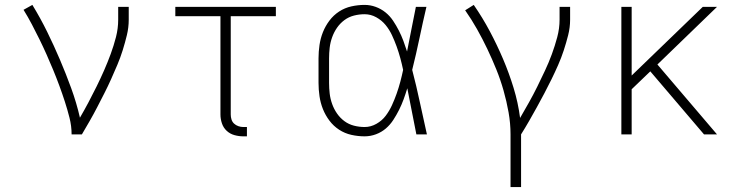

<svg xmlns="http://www.w3.org/2000/svg" viewBox="-20 -548 3040 783"><path d="M272 0Q272 -34 263.5 -67.5Q255 -101 244.5 -133.5Q234 -166 222 -198.5Q210 -231 197 -262.5Q184 -294 170 -325.5Q156 -357 141 -387.5Q126 -418 110 -448.5Q94 -479 76 -508L112 -528Q145 -474 172.5 -418Q200 -362 224.5 -304.5Q249 -247 270.5 -188Q292 -129 306 -68Q324 -99 341 -131Q358 -163 374 -195.5Q390 -228 404.5 -261Q419 -294 431.5 -328Q444 -362 453 -397Q462 -432 462 -468V-520H505V-468Q505 -436 497.5 -405Q490 -374 480.5 -343.5Q471 -313 458.5 -283.5Q446 -254 433 -225Q420 -196 405.5 -167.5Q391 -139 376.5 -111Q362 -83 346 -55Q330 -27 314 0Z M987 8H972Q954 8 936 3Q918 -2 904.5 -14.5Q891 -27 885 -45Q879 -63 879 -81V-482H695V-520H1105V-482H921V-81Q921 -71 924 -61Q927 -51 934.5 -44Q942 -37 952 -33.5Q962 -30 972 -30H987Z M1467 8Q1440 8 1413 2Q1386 -4 1363 -19Q1340 -34 1323.5 -56Q1307 -78 1297 -103Q1287 -128 1283 -155.5Q1279 -183 1279 -210V-310Q1279 -337 1283 -364.5Q1287 -392 1297 -417Q1307 -442 1323.5 -464Q1340 -486 1363 -501Q1386 -516 1413 -522Q1440 -528 1467 -528Q1490 -528 1512 -520Q1534 -512 1552 -497.5Q1570 -483 1583 -463.5Q1596 -444 1606.5 -423.5Q1617 -403 1625 -381.5Q1633 -360 1640 -338Q1649 -384 1658 -429.5Q1667 -475 1676 -520H1719Q1704 -456 1690.5 -391.5Q1677 -327 1661 -263Q1678 -198 1692 -132Q1706 -66 1721 0H1678Q1669 -47 1659.5 -94Q1650 -141 1641 -188Q1634 -165 1626 -143Q1618 -121 1607.5 -100Q1597 -79 1584 -59Q1571 -39 1553.5 -24Q1536 -9 1513.5 -0.5Q1491 8 1467 8ZM1467 -30Q1492 -30 1515 -43Q1538 -56 1553 -76Q1568 -96 1578.5 -119Q1589 -142 1597.5 -166Q1606 -190 1612.5 -214.5Q1619 -239 1624 -263Q1619 -287 1612.5 -311Q1606 -335 1597.5 -358.5Q1589 -382 1578.5 -404.5Q1568 -427 1552.5 -446Q1537 -465 1514.5 -477.5Q1492 -490 1467 -490Q1445 -490 1423.5 -484.5Q1402 -479 1384.5 -466Q1367 -453 1354.5 -435Q1342 -417 1334.5 -396Q1327 -375 1324.5 -353.5Q1322 -332 1322 -310V-210Q1322 -188 1324.5 -166.5Q1327 -145 1334.5 -124Q1342 -103 1354.5 -85Q1367 -67 1384.5 -54Q1402 -41 1423.5 -35.5Q1445 -30 1467 -30Z M2062 215V0Q2062 -45 2054 -90Q2046 -135 2033.5 -179Q2021 -223 2004 -265Q1987 -307 1967.5 -348Q1948 -389 1925.5 -429Q1903 -469 1877 -506L1912 -528Q1948 -476 1977.5 -420.5Q2007 -365 2031.5 -307.5Q2056 -250 2074.5 -189.5Q2093 -129 2101 -67Q2119 -98 2137 -130Q2155 -162 2171 -194.5Q2187 -227 2202.5 -260Q2218 -293 2230.5 -327Q2243 -361 2252.5 -396.5Q2262 -432 2262 -468V-520H2305V-468Q2305 -436 2297 -404.5Q2289 -373 2279 -342.5Q2269 -312 2256 -282.5Q2243 -253 2229 -224.5Q2215 -196 2200 -167.5Q2185 -139 2169.5 -111Q2154 -83 2138 -55Q2122 -27 2105 0V215Z M2514 0V-520H2556V-240L2846 -520H2904L2661 -285L2904 0H2851L2632 -257L2556 -184V0Z"/></svg>

Font: Iosevka Aile Extralight
Style: Regular
Weight: 200
Designer: Belleve Invis
Foundry: Belleve Invis
Version: Version 31.1.0; ttfautohint (v1.8.4)